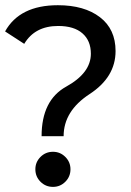

<svg xmlns="http://www.w3.org/2000/svg" viewBox="-25 -710 504 740"><path d="M179.2 10.3Q150.9 10.3 131.1 -9.5Q111.3 -29.3 111.3 -57.6Q111.3 -85.4 131.1 -105.2Q150.9 -125 179.2 -125Q207 -125 226.8 -105.2Q246.6 -85.4 246.6 -57.6Q246.6 -29.3 226.8 -9.5Q207 10.3 179.2 10.3ZM220.2 -185.1H135.3Q135.3 -323.7 230.2 -376.2Q325.2 -428.7 325.2 -502.9Q325.2 -553.2 292.7 -581.5Q260.3 -609.9 199.2 -609.9Q109.4 -609.9 68.4 -541L-5.4 -588.9Q50.8 -689.9 198.2 -689.9Q299.8 -689.9 360.1 -643.8Q420.4 -597.7 420.4 -513.2Q420.4 -412.6 320.3 -347.4Q220.2 -282.2 220.2 -185.1Z"/></svg>

Font: Cadman
Style: Regular
Weight: 400
Designer: Paul James MIller
Foundry: High-Logic / Made with FontCreator
Version: Version 2.114;March 28, 2021;FontCreator 13.0.0.2683 64-bit